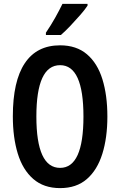

<svg xmlns="http://www.w3.org/2000/svg" viewBox="-20 -957 617 987"><path d="M532 -358Q532 -249 506 -166Q480 -83 426.5 -36.5Q373 10 289 10Q205 10 151 -37Q97 -84 71.5 -167Q46 -250 46 -359Q46 -540 107.5 -632Q169 -724 289 -724Q373 -724 427 -678Q481 -632 506.5 -549.5Q532 -467 532 -358ZM167 -358Q167 -94 289 -94Q409 -94 409 -358Q409 -622 289 -622Q167 -622 167 -358ZM430 -928Q417 -908 393 -880.5Q369 -853 342.5 -825Q316 -797 293 -777H216V-789Q243 -829 264 -866.5Q285 -904 301 -937H430Z"/></svg>

Font: Noto Sans Thai Looped ExtraCondensed SemiBold
Style: Regular
Weight: 600
Width: 2
Designer: Sasikarn Vongin, Ben Mitchell
Foundry: The Fontpad Ltd
Version: Version 1.001; ttfautohint (v1.8.4.7-5d5b)